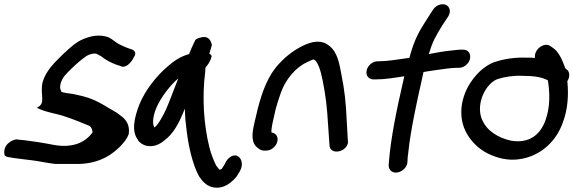

<svg xmlns="http://www.w3.org/2000/svg" viewBox="-95 -740 2715 909"><path d="M252 36C346 40 415 10 466 -39C482 -54 505 -79 514 -104L515 -110C520 -152 498 -178 474 -194C453 -212 427 -223 399 -241C369 -259 336 -275 296 -285L251 -295C231 -297 203 -302 196 -305C189 -322 187 -323 193 -349C196 -356 199 -364 206 -375C211 -382 230 -403 260 -431C290 -458 313 -475 322 -479C342 -487 352 -488 363 -485L385 -473C405 -456 429 -444 455 -434L474 -428C498 -413 527 -443 539 -470C548 -481 552 -502 520 -509L501 -516C490 -521 478 -526 470 -530C454 -538 441 -552 418 -564H417C377 -578 337 -571 297 -554C268 -542 240 -518 204 -484C169 -450 145 -425 132 -404C120 -386 112 -369 108 -354L107 -353C92 -288 126 -251 79 -230C123 -207 173 -203 214 -188C251 -176 295 -158 331 -143C340 -132 342 -127 343 -113C319 -80 284 -57 235 -51C183 -44 139 -60 86 -67C58 -70 31 -76 1 -78L-17 -80C-22 -81 -41 -74 -49 -67C-75 -50 -79 -20 -72 -3C-67 1 -59 4 -47 5L-31 8H-30C-4 11 26 16 57 19C90 23 128 32 165 36Z M558 -75H559C584 -43 636 -35 683 -75C727 -107 753 -160 773 -208C775 -214 777 -218 780 -226C781 -200 782 -171 786 -145C794 -63 814 34 847 94C863 119 881 137 906 145C967 162 1010 115 1028 92V91L1041 70C1060 35 1046 7 1030 -1C1016 -9 986 -4 968 39L955 59C952 61 949 62 946 64C942 61 936 55 928 43C918 22 905 -7 896 -44C871 -144 860 -275 877 -404C877 -410 877 -415 878 -421C887 -430 900 -447 906 -470C908 -474 907 -480 896 -486C900 -499 904 -513 908 -526C906 -539 897 -575 854 -562C840 -559 835 -555 830 -551C823 -536 810 -510 800 -484C758 -472 729 -452 697 -424C647 -381 594 -316 565 -246C539 -179 527 -116 559 -77ZM646 -231C669 -283 710 -335 749 -369C730 -321 711 -268 691 -222C681 -199 654 -149 637 -137H636C625 -152 629 -193 646 -231Z M1117 -47C1127 -37 1139 -27 1157 -27H1165C1189 -27 1212 -46 1218 -70C1223 -92 1213 -109 1190 -113C1189 -121 1192 -143 1197 -165L1211 -227C1217 -247 1223 -268 1231 -290C1256 -367 1306 -422 1363 -448H1364C1389 -460 1390 -461 1397 -454C1402 -450 1408 -441 1415 -424C1422 -406 1428 -383 1433 -357C1448 -280 1453 -237 1459 -138L1465 -52C1467 -3 1551 -19 1553 -70L1552 -71L1547 -160C1542 -262 1537 -309 1521 -389C1512 -436 1504 -492 1464 -523C1426 -554 1383 -544 1340 -524C1297 -503 1258 -473 1226 -438C1174 -383 1147 -308 1126 -228L1111 -165C1102 -127 1090 -76 1117 -47Z M1674 -364H1682C1729 -364 1774 -372 1819 -379L1814 -356C1784 -227 1754 -82 1746 30L1745 41V42C1745 70 1768 81 1789 76C1808 72 1833 53 1834 27C1834 12 1835 6 1839 -27C1849 -121 1877 -252 1902 -362L1910 -399C1926 -402 1947 -405 1968 -408C1999 -413 2045 -419 2069 -419H2078C2100 -419 2124 -436 2130 -461C2135 -483 2124 -505 2098 -505H2089C2080 -505 2068 -504 2044 -501C2010 -498 1971 -491 1935 -484C1953 -543 1966 -566 1999 -620L2027 -662C2043 -688 2032 -710 2016 -717C2001 -724 1971 -719 1955 -694L1928 -652C1890 -593 1868 -556 1846 -476C1846 -474 1844 -470 1843 -466C1841 -466 1838 -466 1835 -465C1792 -459 1739 -450 1701 -450H1694C1669 -450 1646 -430 1641 -407C1635 -382 1651 -364 1674 -364Z M2591 -409H2590L2580 -418C2579 -423 2577 -431 2574 -436C2564 -463 2547 -498 2522 -514L2513 -520C2484 -545 2431 -506 2438 -466C2426 -467 2413 -467 2399 -467C2346 -469 2296 -462 2252 -448C2196 -431 2149 -380 2121 -330C2076 -246 2084 -167 2111 -115C2132 -74 2169 -36 2213 -14C2251 5 2308 25 2375 12C2465 -5 2538 -69 2570 -161C2595 -227 2596 -295 2592 -344L2591 -356C2604 -374 2602 -399 2591 -409ZM2262 -366C2293 -376 2336 -383 2377 -381H2378C2432 -381 2471 -375 2498 -360L2499 -359C2507 -306 2512 -240 2488 -172C2462 -99 2408 -60 2324 -74C2262 -88 2212 -121 2191 -166C2183 -181 2180 -194 2178 -209C2171 -281 2217 -351 2262 -366Z"/></svg>

Font: Stray Cat
Style: BlkObl
Weight: 900
Version: Version 1.0